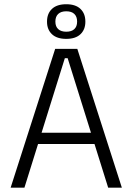

<svg xmlns="http://www.w3.org/2000/svg" viewBox="-20 -864 610 884"><path d="M92.5 0H29L234 -639H336L541 0H478L291.5 -596H278.5ZM431 -201H138.5V-253H431ZM196.5 -763.5V-765Q196.5 -801.5 219.2 -823Q242 -844.5 285 -844.5Q328 -844.5 350.5 -823Q373 -801.5 373 -765V-763.5Q373 -728 350.5 -706.5Q328 -685 285 -685Q242 -685 219.2 -706.5Q196.5 -728 196.5 -763.5ZM235 -765V-764Q235 -742 248 -730Q261 -718 285 -718Q309.5 -718 322.2 -730Q335 -742 335 -764V-765Q335 -787.5 322.2 -799.8Q309.5 -812 285 -812Q261 -812 248 -799.8Q235 -787.5 235 -765Z"/></svg>

Font: Anek Devanagari Light
Style: Regular
Weight: 300
Designer: Kailash Malviya (Devanagari) & Yesha Goshar (Latin)
Foundry: Ek Type
Version: Version 1.003